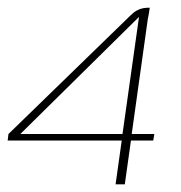

<svg xmlns="http://www.w3.org/2000/svg" viewBox="-22 -480 471 500"><path d="M279 0 295 -114H-2L0 -131L317 -439Q326 -448 334 -452.5Q342 -457 350 -458.5Q358 -460 368 -460Q368 -459 367 -453Q366 -447 365 -441Q364 -435 363 -431L321 -131H380L377 -114H319L303 0ZM31 -131H297L340 -436L336 -432L36 -136Z"/></svg>

Font: Genos Thin
Style: Italic
Weight: 100
Italic angle: -8°
Designer: Robert E. Leuschke
Foundry: Robert E. Leuschke
Version: Version 1.010